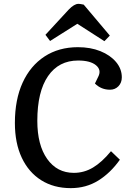

<svg xmlns="http://www.w3.org/2000/svg" viewBox="-20 -959 672 993"><path d="M488 -562Q506 -597 476.5 -621.5Q447 -646 384 -646Q284 -646 228.5 -565.5Q173 -485 173 -334Q173 -209 224 -137Q275 -65 362 -65Q415 -65 461 -92.5Q507 -120 554 -177L600 -133Q551 -64 488 -25Q425 14 346 14Q258 14 193 -27Q128 -68 92.5 -143.5Q57 -219 57 -323Q57 -444 97 -531.5Q137 -619 210.5 -667Q284 -715 383 -715Q448 -715 499 -694.5Q550 -674 580 -638.5Q610 -603 610 -559Q610 -531 592.5 -513Q575 -495 549 -495Q503 -495 471 -527ZM548 -775 520 -746 380 -836 239 -747 215 -779 335 -909Q364 -939 385 -939Q394 -939 400 -937.5Q406 -936 413 -935Z"/></svg>

Font: Literata 12pt Medium
Style: Italic
Weight: 500
Italic angle: -2°
Designer: Latin by Veronika Burian and Jose Scaglione. Greek by Irene Vlachou. Cyrillic by Vera Evstafieva
Foundry: TypeTogether
Version: Version 3.002